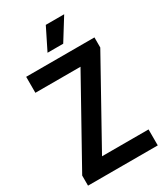

<svg xmlns="http://www.w3.org/2000/svg" viewBox="-230 -1042 978 1135"><g transform="rotate(-30 259.5 -474.0)"><path d="M21.5 0V-69L334.5 -631H26.5V-740H492.5V-671L180 -109H497.5V0ZM207 -800 280.5 -948H406L314 -800Z"/></g></svg>

Font: Encode Sans Condensed Condensed SemiBold
Style: Regular
Weight: 600
Width: 3
Designer: Multiple Designers
Foundry: Impallari Type
Version: Version 3.000; ttfautohint (v1.8.3) -l 8 -r 50 -G 200 -x 14 